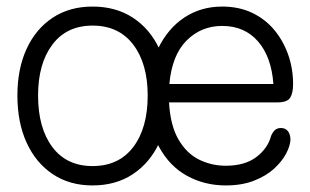

<svg xmlns="http://www.w3.org/2000/svg" viewBox="-20 -550 945 585"><path d="M262 15Q192 15 140.5 -19.5Q89 -54 61 -115.5Q33 -177 33 -259Q33 -340 61 -401Q89 -462 140.5 -496Q192 -530 262 -530Q333 -530 385 -496Q437 -462 465.5 -401Q494 -340 494 -259Q494 -177 465.5 -115.5Q437 -54 385 -19.5Q333 15 262 15ZM262 -44Q342 -44 386 -102Q430 -160 430 -259Q430 -356 386 -414Q342 -472 262 -472Q183 -472 139.5 -414Q96 -356 96 -259Q96 -160 139.5 -102Q183 -44 262 -44ZM668 15Q603 15 549.5 -14.5Q496 -44 464 -103.5Q432 -163 432 -254Q432 -340 461.5 -401.5Q491 -463 541.5 -496.5Q592 -530 657 -530Q708 -530 748 -511Q788 -492 815.5 -459Q843 -426 858 -383.5Q873 -341 873 -294Q873 -266 864 -252Q855 -238 825 -238H495Q499 -168 523.5 -125.5Q548 -83 586 -64Q624 -45 668 -45Q726 -45 761 -71.5Q796 -98 806 -136Q810 -146 817 -153Q824 -160 836 -160Q850 -160 857.5 -150Q865 -140 865 -124Q864 -105 851.5 -81.5Q839 -58 815 -36Q791 -14 754 0.5Q717 15 668 15ZM496 -294H813Q807 -377 766 -424Q725 -471 657 -471Q593 -471 548.5 -426.5Q504 -382 496 -294Z"/></svg>

Font: National Park Light
Style: Regular
Weight: 300
Designer: Andrea Herstowski, Ben Hoepner
Version: Version 1.009